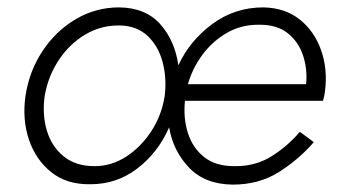

<svg xmlns="http://www.w3.org/2000/svg" viewBox="-20 -490 923 520"><path d="M49 -230Q59 -297 95 -351.5Q131 -406 185 -438Q239 -470 303 -470Q375 -469 414.5 -424Q454 -379 463 -313Q494 -380 555 -425Q616 -470 693 -470Q752 -469 792 -437Q832 -405 850 -353Q868 -301 860 -242Q859 -231 855 -218V-217H481Q476 -170 489 -129.5Q502 -89 533 -64.5Q564 -40 614 -40Q671 -39 715 -66.5Q759 -94 792 -133L830 -105Q788 -57 734.5 -23.5Q681 10 610 10Q535 9 492 -36Q449 -81 438 -145Q409 -78 353 -34.5Q297 9 225 9Q161 10 119 -23.5Q77 -57 58.5 -111.5Q40 -166 49 -230ZM684 -423Q635 -424 595.5 -401.5Q556 -379 528.5 -342Q501 -305 489 -262H809Q813 -302 801 -339Q789 -376 760 -399.5Q731 -423 684 -423ZM101 -230Q94 -179 107 -136Q120 -93 152.5 -66.5Q185 -40 236 -40Q282 -40 322 -66Q362 -92 390 -135Q418 -178 426 -230Q432 -278 420.5 -321.5Q409 -365 380 -392.5Q351 -420 305 -421Q254 -422 211 -396.5Q168 -371 139 -327Q110 -283 101 -230Z"/></svg>

Font: Jost* Light
Style: Italic
Weight: 300
Italic angle: -10°
Version: Version 3.7